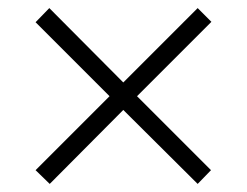

<svg xmlns="http://www.w3.org/2000/svg" viewBox="-20 -591 611 475"><path d="M469 -571 503 -537 319 -353 502 -170 469 -136 285 -319 103 -136 68 -170 251 -353 68 -536 102 -571 285 -387Z"/></svg>

Font: Noto Sans Canadian Aboriginal Light
Style: Regular
Weight: 300
Designer: Monotype Design Team, Typotheque's Kevin King
Foundry: Monotype Imaging Inc.
Version: Version 2.004; ttfautohint (v1.8.4.7-5d5b)